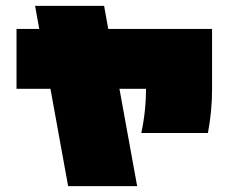

<svg xmlns="http://www.w3.org/2000/svg" viewBox="-20 -586 775 651"><path d="M445 45H211L151 -285H36V-488H113L99 -566H333L347 -488H699V-285Q699 -245 695.5 -209Q692 -173 685 -135H459Q475 -208 475 -285H385Z"/></svg>

Font: ChangwonDangamAsac Bold
Style: Regular
Weight: 700
Designer: Choi Chi-young, Lee Youngbeen, Kim Jungjin, Yoon Jihee, Han Dohee
Foundry: YoonDesign Inc.
Version: Version 1.010;Build 20210623